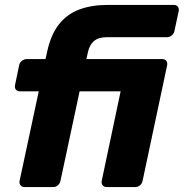

<svg xmlns="http://www.w3.org/2000/svg" viewBox="-20 -760 747 780"><path d="M80.1 0Q69.5 0 63.6 -7.2Q57.6 -14.5 59.6 -25.1L137.4 -388.9H60.9Q50.3 -388.9 44.5 -396.1Q38.8 -403.4 41 -414L57.8 -494.9Q59.8 -505.5 68.8 -512.8Q77.9 -520 88.5 -520H165L172 -552Q187 -620.1 219.8 -661.5Q252.6 -702.9 302.2 -721.4Q351.9 -740 416.4 -740H686.5Q697.1 -740 702.6 -732.8Q708 -725.5 706 -714.9L688.6 -634Q686.6 -623.4 677.9 -616.1Q669.1 -608.9 658.5 -608.9H413.2Q380 -608.9 361.5 -592.9Q343 -576.9 337 -547L331 -520H639.5Q650.1 -520 655.6 -512.8Q661 -505.5 659 -494.9L559.2 -25.1Q557.2 -14.5 548.7 -7.2Q540.1 0 529.5 0H413.7Q403.1 0 397.2 -7.2Q391.2 -14.5 393.2 -25.1L470 -388.9H303.4L225.6 -25.1Q223.6 -14.5 215.1 -7.2Q206.5 0 195.9 0Z"/></svg>

Font: Rubik Light
Style: Italic
Weight: 300
Italic angle: -12°
Designer: Hubert and Fischer
Foundry: Hubert and Fischer
Version: Version 2.300;gftools[0.9.30]